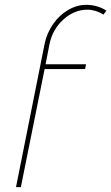

<svg xmlns="http://www.w3.org/2000/svg" viewBox="-20 -772 459 792"><path d="M419 -728 407 -712Q374 -732 340 -732Q286 -732 241 -691Q196 -650 184 -589L168 -507H335L331 -487H164L66 0H46L164 -591Q173 -635 198.5 -672Q224 -709 260.5 -730.5Q297 -752 335 -752Q382 -752 419 -728Z"/></svg>

Font: TypoPRO Montserrat Alternates
Style: Italic
Weight: 250
Italic angle: -11.3°
Designer: Julieta Ulanovsky
Foundry: Julieta Ulanovsky
Version: Version 6.001